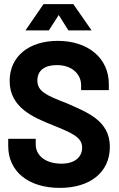

<svg xmlns="http://www.w3.org/2000/svg" viewBox="-20 -907 580 935"><path d="M271 8C419 8 515 -68 515 -192C515 -322 400 -361 308 -403C203 -443 162 -463 162 -515C162 -563 196 -590 257 -590C332 -590 375 -545 375 -492V-468H510V-497C510 -625 408 -708 261 -708C123 -708 27 -634 27 -513C27 -384 140 -336 238 -297C331 -259 380 -239 380 -188C380 -147 350 -110 279 -110C199 -110 154 -152 154 -203V-231H20V-196C20 -73 117 8 271 8ZM104 -759H218L266 -834L313 -759H426L337 -887H192Z"/></svg>

Font: Vanilla Cream ExtraBold
Style: Regular
Weight: 800
Designer: Jeremy Tribby, Jinavaṁso
Foundry: Tribby Type
Version: Version 1.422;Glyphs 3.1.2 (3151)